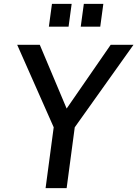

<svg xmlns="http://www.w3.org/2000/svg" viewBox="-20 -974 711 994"><path d="M553 -742 325 -412 186 -742H69L258 -315L216 0H325L367 -315L671 -742ZM249 -954 233 -836H335L351 -954ZM414 -954 398 -836H499L515 -954Z"/></svg>

Font: Cheyenne Sans Medium
Style: Italic
Weight: 500
Italic angle: -8.13011°
Designer: The Public Sans project authors (U.S. Web Design System), Libre Franklin designed by Pablo Impallari and Rodrigo Fuenzal
Foundry: The Cheyenne Sans Project Authors
Version: Version 2.007